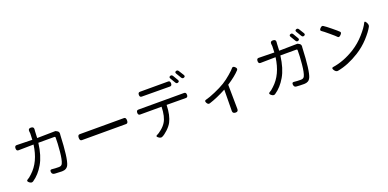

<svg xmlns="http://www.w3.org/2000/svg" viewBox="-2 -1868 6005 2970"><g transform="rotate(-20 3000.0 -383.0)"><path d="M457 -787Q508 -787 505 -744L502 -712L497 -602L799 -607L822 -595Q855 -579 852 -542L850 -525Q834 -143 789 -47Q760 14 682 14Q642 14 567 9Q521 7 516 -34Q511 -76 547 -71Q596 -65 660 -65Q703 -65 718 -98Q743 -149 756 -284Q769 -420 768 -510Q769 -527 750 -527H489Q463 -320 388 -192Q314 -64 210 6Q182 27 145 -2Q109 -32 138 -49Q168 -63 212 -106Q374 -253 410 -527L160 -523Q127 -523 127 -565Q127 -608 160 -608L417 -602L421 -705L417 -744Q414 -787 457 -787Z M1135 -433H1864Q1897 -433 1897 -384Q1897 -335 1864 -335H1135Q1102 -335 1102 -384Q1102 -433 1135 -433Z M2236 -731H2700Q2733 -731 2733 -689Q2733 -648 2700 -648L2236 -651Q2203 -651 2203 -691Q2203 -731 2236 -731ZM2085 -439Q2085 -480 2118 -480H2871Q2904 -480 2904 -438Q2904 -397 2871 -397L2554 -399Q2549 -227 2495 -125Q2468 -75 2414 -25Q2361 24 2326 40Q2298 57 2261 29Q2224 2 2254 -11Q2283 -22 2333 -63Q2384 -104 2413 -151Q2466 -234 2471 -399H2118Q2085 -399 2085 -439ZM2758 -801Q2785 -812 2802 -784L2850 -703Q2867 -675 2840 -663Q2813 -651 2797 -679L2748 -762Q2732 -790 2758 -801ZM2868 -841Q2895 -852 2912 -824L2962 -744Q2979 -716 2952 -704Q2925 -692 2908 -720L2859 -802Q2842 -830 2868 -841Z M3152 -265Q3214 -280 3313 -323Q3413 -366 3482 -408Q3551 -451 3615 -507Q3680 -563 3701 -590Q3720 -613 3751 -583Q3782 -553 3761 -530Q3692 -454 3556 -366L3561 36Q3561 78 3519 78Q3469 78 3469 36L3473 -316Q3318 -233 3190 -193Q3160 -184 3141 -221Q3122 -258 3152 -265Z M4726 -772Q4753 -784 4770 -756L4818 -675Q4835 -647 4808 -635Q4781 -623 4765 -651L4716 -733Q4700 -761 4726 -772ZM4836 -812Q4863 -824 4880 -796L4929 -716Q4946 -688 4919 -676Q4893 -664 4876 -692L4827 -773Q4810 -801 4836 -812ZM4437 -775Q4488 -775 4485 -733L4482 -701L4477 -591L4779 -596L4802 -584Q4835 -568 4832 -531L4830 -514Q4814 -132 4769 -36Q4741 25 4666 25Q4592 25 4536 20Q4501 18 4496 -23Q4491 -65 4527 -60Q4576 -54 4640 -54Q4683 -54 4698 -86Q4723 -137 4736 -273Q4749 -409 4748 -499Q4749 -516 4730 -516H4469Q4443 -309 4368 -181Q4294 -53 4190 17Q4162 38 4125 8Q4089 -21 4118 -38Q4148 -52 4192 -95Q4354 -242 4390 -516L4140 -512Q4107 -512 4107 -554Q4107 -596 4140 -596L4397 -591L4401 -695L4397 -732Q4394 -775 4437 -775Z M5198 -702Q5227 -733 5249 -717Q5280 -698 5360 -633Q5440 -568 5463 -544Q5482 -526 5450 -494Q5419 -463 5401 -481Q5380 -504 5301 -570Q5223 -636 5192 -656Q5170 -672 5198 -702ZM5167 -22Q5141 -63 5174 -68Q5358 -95 5541 -209Q5652 -279 5740 -379Q5829 -479 5861 -549Q5875 -577 5899 -534Q5923 -492 5907 -464Q5869 -393 5782 -298Q5695 -204 5587 -136Q5402 -20 5226 12Q5194 19 5167 -22Z"/></g></svg>

Font: Swei Gothic CJK TC Regular
Style: Regular
Weight: 400
Version: Version 2.129